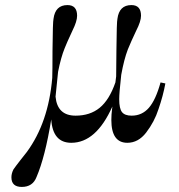

<svg xmlns="http://www.w3.org/2000/svg" viewBox="-20 -549 704 757"><path d="M482 14Q419 14 419 -76Q419 -98 422 -120L423 -129Q359 14 261 14Q188 14 182 -78Q158 70 124 149Q109 188 66 188Q25 188 25 150Q25 135 33 119Q42 106 60 83L86 50Q171 -66 186 -242Q187 -270 187 -349Q188 -464 191 -475Q198 -529 246 -529Q284 -529 284 -487Q284 -465 266 -429Q241 -375 235 -359Q220 -322 209 -266L199 -168Q206 -93 278 -93Q335 -93 373 -124Q411 -155 435 -224L438 -248Q438 -308 439 -351Q440 -464 443 -475Q450 -529 498 -529Q536 -529 536 -487Q536 -465 517 -428Q497 -386 484 -354Q469 -315 458 -254Q450 -182 450 -158Q450 -121 461 -107Q472 -93 499 -93Q540 -93 567 -124Q594 -155 613 -224L632 -220Q623 -171 605 -119Q589 -69 556 -26Q525 14 482 14Z"/></svg>

Font: Playfair Display
Style: Regular
Weight: 400
Designer: Claus Eggers S?rensen
Foundry: Claus Eggers S?rensen
Version: Version 1.003